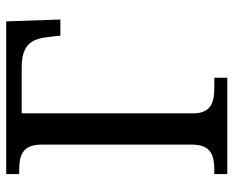

<svg xmlns="http://www.w3.org/2000/svg" viewBox="-87 -667 754 620"><g transform="rotate(-90 290.0 -357.0)"><path d="M38 0H349V-42H316C272 -42 234 -51 234 -110V-664H381C459 -664 475 -630 481 -574L485 -539H537L531 -714H38V-672H51C96 -672 133 -663 133 -600V-114C133 -51 96 -42 51 -42H38Z"/></g></svg>

Font: Noto Serif
Style: Regular
Weight: 400
Designer: Monotype Design Team
Foundry: Monotype Imaging Inc.
Version: Version 2.015